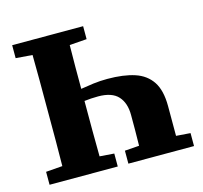

<svg xmlns="http://www.w3.org/2000/svg" viewBox="-97 -765 925 873"><g transform="rotate(-15 365.5 -328.5)"><path d="M32 0V-61L110 -67Q111 -126 111 -185.5Q111 -245 111 -304V-353Q111 -412 111 -471.5Q111 -531 110 -590L32 -596V-657H366V-596L285 -590Q284 -539 284 -487.5Q284 -436 284 -384Q313 -389 344.5 -393Q376 -397 410 -397Q486 -397 538 -380Q590 -363 617.5 -321.5Q645 -280 645 -206V-66L712 -61V0H403V-61L471 -66Q472 -104 472 -142Q472 -180 472 -211Q472 -267 443 -299Q414 -331 349 -331Q332 -331 316 -330Q300 -329 284 -327V-304Q284 -245 284 -185Q284 -125 285 -66L353 -61V0Z"/></g></svg>

Font: Source Serif 4 SmText
Style: Bold
Weight: 700
Designer: Frank Grießhammer
Foundry: Adobe
Version: Version 4.005;hotconv 1.1.0;makeotfexe 2.6.0